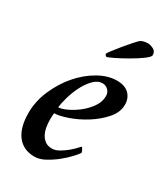

<svg xmlns="http://www.w3.org/2000/svg" viewBox="-165 -720 703 804"><g transform="rotate(30 187.0 -318.5)"><path d="M117 -223Q132 -223 157 -234.5Q182 -246 206.5 -265Q231 -284 249 -309.5Q267 -335 267 -363Q267 -381 255.5 -392Q244 -403 229 -403Q205 -403 185 -382Q165 -361 150.5 -332Q136 -303 127.5 -272.5Q119 -242 117 -223ZM275 -443Q314 -443 334 -423Q354 -403 354 -372Q354 -335 325.5 -302.5Q297 -270 258 -245.5Q219 -221 179 -207Q139 -193 115 -193Q114 -191 113.5 -179Q113 -167 113 -163Q113 -142 116.5 -123.5Q120 -105 128 -91Q136 -77 148.5 -68.5Q161 -60 180 -60Q197 -60 215 -70.5Q233 -81 248 -93.5Q263 -106 273 -117Q283 -128 284 -129Q288 -129 292.5 -120Q297 -111 297 -106Q292 -98 275 -79.5Q258 -61 234.5 -42Q211 -23 184.5 -8.5Q158 6 134 6Q80 6 50.5 -32Q21 -70 21 -141Q21 -197 44.5 -251.5Q68 -306 104.5 -348.5Q141 -391 186.5 -417Q232 -443 275 -443ZM186 -507Q184 -507 181 -510.5Q178 -514 178 -517Q178 -520 191 -537Q204 -554 220 -573.5Q236 -593 252 -611Q268 -629 274 -634Q288 -643 310 -643Q321 -643 336 -635.5Q351 -628 351 -610Q351 -601 327.5 -584Q304 -567 274.5 -550Q245 -533 218.5 -520Q192 -507 186 -507Z"/></g></svg>

Font: Vermiglione Medium
Style: Italic
Weight: 500
Italic angle: -11°
Version: Version 1.000